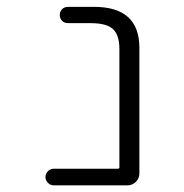

<svg xmlns="http://www.w3.org/2000/svg" viewBox="-20 -565 540 563"><path d="M330.1 -420.9Q330.1 -461.9 311.5 -479.5Q293 -497.1 246.1 -497.1H179.7Q168.9 -497.1 162.1 -503.9Q155.3 -510.7 155.3 -521Q155.3 -531.2 162.1 -538.1Q168.9 -544.9 179.7 -544.9H255.9Q388.7 -544.9 388.7 -424.8V-56.6Q388.7 -42 378.4 -31.7Q368.2 -21.5 353.5 -21.5H137.7Q127.9 -21.5 120.6 -28.8Q113.3 -36.1 113.3 -45.9Q113.3 -55.7 120.6 -63Q127.9 -70.3 137.7 -70.3H326.2Q330.1 -70.3 330.1 -74.2Z"/></svg>

Font: Rounded-L Mgen+ 1m light
Style: Regular
Weight: 200
Designer: [Source Han Sans]
Ryoko NISHIZUKA  (kana & ideographs); Paul D. Hunt (Latin, Greek & Cyrillic); Wenlong ZHANG  (bopomofo
Version: Version 1.059.20150602